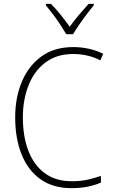

<svg xmlns="http://www.w3.org/2000/svg" viewBox="-20 -969 586 999"><path d="M361 -688Q275 -688 216.5 -644Q158 -600 128.5 -525Q99 -450 99 -359Q99 -258 128 -183.5Q157 -109 213.5 -67.5Q270 -26 353 -26Q400 -26 438 -34.5Q476 -43 505 -54V-19Q476 -6 437.5 2Q399 10 351 10Q257 10 192 -35.5Q127 -81 93 -164Q59 -247 59 -359Q59 -461 93.5 -543.5Q128 -626 195 -675Q262 -724 361 -724Q446 -724 517 -689L502 -655Q467 -673 431.5 -680.5Q396 -688 361 -688ZM325 -791Q312 -813 293.5 -841Q275 -869 255 -895.5Q235 -922 219 -941V-949H245Q270 -924 296 -891.5Q322 -859 343 -830Q364 -860 389.5 -890Q415 -920 441 -949H468V-941Q451 -921 430.5 -894Q410 -867 391.5 -840Q373 -813 360 -791Z"/></svg>

Font: Noto Sans Gurmukhi SemiCondensed ExtraLight
Style: Regular
Weight: 200
Width: 4
Designer: Jelle Bosma - Monotype Design Team
Foundry: Monotype Imaging Inc.
Version: Version 2.004; ttfautohint (v1.8.4.7-5d5b)